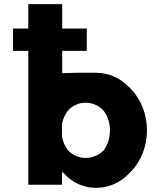

<svg xmlns="http://www.w3.org/2000/svg" viewBox="-20 -887 774 929"><path d="M279 7 280 6V-57L296 -41C330 -5 384 22 444 22C509 22 564 -5 607 -50L614 -57C661 -106 691 -177 691 -256C691 -335 662 -406 614 -456L607 -463C564 -508 509 -535 444 -535C417 -535 354 -536 291 -533H281V-641H399L400 -642V-748L399 -749H281V-866L280 -867H118L117 -866V-749H44L43 -748V-642L44 -641H117V6L118 7ZM481 -159C460 -137 428 -123 394 -123C362 -123 331 -136 310 -159C296 -176 284 -200 280 -227V-228V-286C284 -312 296 -336 310 -353C331 -376 361 -390 394 -390C426 -390 458 -377 480 -353C499 -329 512 -296 512 -256C512 -217 500 -184 481 -159Z"/></svg>

Font: Hussar Woodtype
Style: SeBd
Weight: 900
Foundry: Cannot Into Space Fonts
Version: Version 1.07